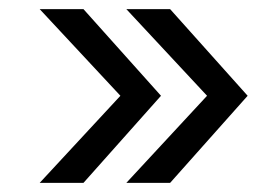

<svg xmlns="http://www.w3.org/2000/svg" viewBox="-20 -465 593 421"><path d="M257 -64 434 -255 257 -445H353L523 -255L353 -64ZM67 -64 244 -255 67 -445H163L333 -255L163 -64Z"/></svg>

Font: Maven Pro VF Beta
Style: Regular
Weight: 400
Designer: Joe Prince
Foundry: Joe Prince
Version: Version 2.002